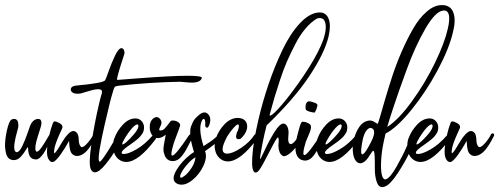

<svg xmlns="http://www.w3.org/2000/svg" viewBox="-26 -726 1994 767"><path d="M46.4 -215.3Q46.4 -214.8 42.7 -201.4Q39.1 -188 36.6 -178.2Q30.3 -150.4 30.8 -136.2Q31.7 -120.1 39.1 -118.2H41Q51.3 -118.2 63 -142.3Q74.7 -166.5 85 -197Q95.2 -227.5 98.6 -232.9Q110.4 -251 126.5 -251Q139.2 -251 139.6 -235.4Q139.6 -227.1 136.2 -216.8Q121.6 -170.9 119.1 -160.6Q115.2 -145 115.2 -133.3Q115.2 -126.5 117.7 -121.6Q119.1 -120.1 121.6 -120.1Q127.9 -120.1 139.2 -136Q150.4 -151.9 160.9 -170.2Q171.4 -188.5 174.3 -190.9Q179.2 -192.9 180.2 -192.9Q184.6 -192.9 184.6 -188Q184.6 -182.6 179.2 -172.9Q177.2 -169.4 169.4 -153.1Q161.6 -136.7 154.8 -124Q147.9 -111.3 137.5 -100.1Q127 -88.9 117.7 -88.9Q115.2 -88.9 114.3 -89.4Q94.2 -90.8 88.9 -112.8Q86.4 -122.6 86.4 -130.9V-134.3Q85.9 -137.7 85 -137.7Q83.5 -137.7 79.6 -130.9Q72.8 -119.6 69.6 -115.5Q66.4 -111.3 59.3 -102.5Q52.2 -93.8 44.7 -90.1Q37.1 -86.4 28.8 -86.4Q24.4 -86.4 19.5 -87.9Q2.9 -92.3 -2.4 -115.2Q-4.9 -125.5 -5.9 -142.1Q-6.3 -168.9 1.5 -204.6Q9.8 -241.7 19.5 -248Q25.4 -251 30.3 -251Q46.4 -251 47.4 -227.5Q47.4 -219.2 46.4 -215.3Z M347.7 -190.4Q352.5 -194.8 357.2 -192.1Q361.8 -189.5 357.9 -181.2Q337.9 -141.6 320.8 -123.3Q303.7 -105 285.2 -103Q273.4 -102.1 265.6 -108.2Q257.8 -114.3 255.1 -123.5Q252.4 -132.8 251.5 -142.3Q250.5 -151.9 250.2 -157.7Q250 -163.6 249 -162.1Q247.1 -158.7 244.1 -153.1Q241.2 -147.5 232.2 -133.1Q223.1 -118.7 215.3 -107.7Q207.5 -96.7 198.5 -87.6Q189.5 -78.6 183.6 -78.6Q173.3 -78.6 166.5 -92.8Q154.8 -116.2 171.9 -189.9Q176.3 -209.5 184.6 -232.4Q188 -241.2 192.6 -241.2Q197.3 -241.2 207.5 -236.3Q226.1 -228 223.1 -215.3Q222.7 -212.9 212.9 -192.4Q197.3 -158.2 191.9 -135.3Q188.5 -119.1 190.9 -113.3Q195.8 -115.7 205.3 -130.4Q214.8 -145 223.9 -160.9Q232.9 -176.8 245.1 -189.7Q257.3 -202.6 267.1 -202.6Q275.4 -202.6 282.2 -193.8Q288.1 -186 288.6 -166.7Q289.1 -147.5 297.9 -139.2Q298.8 -138.2 301.3 -138.2Q309.6 -138.2 325.2 -156.5Q340.8 -174.8 347.7 -190.4Z M353 -37.6Q342.8 -37.6 336.4 -50.8Q327.6 -72.3 338.9 -149.4Q350.1 -226.6 367.7 -302.7Q373.5 -329.6 380.4 -352.1Q380.9 -353 380.9 -354.5Q384.3 -369.6 366.2 -369.6Q357.4 -369.6 344.2 -366.5Q331.1 -363.3 317.4 -358.9Q303.7 -354.5 299.8 -353.5Q292 -351.6 283.7 -351.6Q269.5 -351.6 262.5 -357.4Q255.4 -363.3 256.8 -370.6Q259.3 -382.8 279.8 -384.3Q382.8 -393.6 393.6 -404.8Q396 -407.2 407.5 -440.2Q418.9 -473.1 433.3 -503.4Q447.8 -533.7 459.5 -533.7Q462.9 -533.7 465.8 -530.8Q473.1 -523.4 470.7 -510.3Q469.7 -506.8 467.5 -500.2Q465.3 -493.7 464.4 -490.7Q462.4 -484.4 457.8 -470.2Q453.1 -456.1 449.5 -443.4Q445.8 -430.7 443.4 -420.9Q441.4 -411.1 440.9 -407.2H448.7Q453.6 -407.2 525.9 -413.1Q659.2 -423.3 722.7 -423.3Q735.8 -423.3 746.3 -422.9Q756.8 -422.4 764.9 -421.4Q772.9 -420.4 776.9 -418.7Q780.8 -417 780.3 -414.6Q774.9 -396 740.2 -396Q730 -396 713.6 -397.7Q697.3 -399.4 693.8 -399.4H693.4Q575.7 -397.5 450.2 -383.8Q444.8 -383.3 441.4 -382.3Q438 -381.3 435.8 -380.9Q433.6 -380.4 431.9 -377.4Q430.2 -374.5 429.7 -373.8Q429.2 -373 427.5 -367.4Q425.8 -361.8 425.3 -359.9Q416 -332.5 392.6 -230Q385.7 -200.2 380.6 -175.3Q375.5 -150.4 371.8 -127.9Q368.2 -105.5 368.2 -92.8Q368.2 -80.1 372.6 -80.1Q378.4 -80.1 408 -127.2Q437.5 -174.3 442.4 -187.5Q445.3 -196.3 454.6 -196.3Q459 -196.3 461.7 -193.4Q464.4 -190.4 463.4 -185.1Q460 -170.9 440.9 -136.2Q421.9 -101.6 395.8 -69.6Q369.6 -37.6 353 -37.6Z M475.1 -177.7Q462.4 -157.2 462.4 -150.9Q462.4 -148.9 463.9 -148.9Q470.7 -148.9 494.9 -174.1Q519 -199.2 524.4 -212.4Q526.9 -218.8 526.9 -222.7Q526.9 -229 522 -229Q518.1 -229 510.7 -223.1Q495.1 -209.5 475.1 -177.7ZM584 -185.1Q589.8 -191.4 594.7 -191.4Q601.1 -191.4 601.1 -184.6Q601.1 -178.2 594.7 -168.9Q526.9 -79.1 478.5 -79.1Q466.8 -79.1 457 -84Q434.6 -95.7 428.2 -122.1Q425.8 -131.8 425.8 -140.1Q425.8 -156.2 427.7 -163.6Q429.2 -170.4 431.2 -174.3Q441.9 -203.6 465.1 -228.3Q488.3 -252.9 515.1 -252.9Q527.3 -252.9 536.4 -245.4Q545.4 -237.8 548.3 -226.1Q549.3 -223.1 549.3 -216.8Q549.3 -204.1 544.4 -195.3Q536.1 -181.2 523.4 -170.4Q510.7 -159.7 493.9 -148.2Q477.1 -136.7 467.8 -128.4Q460 -121.1 460 -115.7Q460 -110.8 468.8 -110.8Q486.8 -110.8 519.8 -129.9Q552.7 -148.9 584 -185.1Z M636.2 -188Q619.6 -174.3 605 -174.3Q593.3 -174.3 585 -182.6Q576.7 -190.9 573.7 -203.6Q572.3 -210 572.3 -216.3Q572.3 -226.1 573.2 -230.5Q577.1 -250 593.8 -257.3Q596.7 -258.3 599.1 -258.3Q606.4 -258.3 612.5 -251.7Q618.7 -245.1 619.1 -236.3Q619.1 -230 615.7 -223.6Q609.9 -211.9 609.9 -208Q609.9 -204.6 614.3 -204.6Q618.2 -204.6 623.5 -206.5Q630.4 -209 642.6 -225.1Q654.8 -241.2 655.8 -242.2Q658.2 -244.6 664.6 -244.6Q674.3 -244.6 683.8 -239.3Q693.4 -233.9 693.8 -226.1V-225.6Q690.9 -214.4 680.4 -187.3Q669.9 -160.2 667 -149.9Q665.5 -145 663.6 -137.7L661.6 -129.9Q658.7 -117.2 658.7 -111.3Q658.7 -104.5 662.6 -104.5Q674.8 -104.5 727.5 -183.6Q734.9 -192.9 739.3 -192.9Q744.1 -192.9 744.1 -186Q744.1 -177.7 737.8 -166.5Q735.4 -162.1 728.3 -148.2Q721.2 -134.3 715.8 -125Q710.4 -115.7 702.1 -104.7Q693.8 -93.8 684.3 -88.1Q674.8 -82.5 664.6 -82.5Q657.2 -82.5 653.3 -84Q635.3 -89.4 628.9 -114.7Q627 -121.1 627 -128.9Q626.5 -141.1 636.2 -188Z M804.2 -216.3Q799.8 -215.3 796.6 -217.8Q793.5 -220.2 793.9 -224.6Q795.4 -250.5 787.6 -251Q784.7 -251.5 781.7 -246.1Q764.2 -214.4 787.1 -142.1Q793.5 -146.5 803.5 -153.1Q813.5 -159.7 817.4 -162.4Q821.3 -165 827.4 -169.9Q833.5 -174.8 838.4 -179.4Q843.3 -184.1 848.6 -190.4Q856.9 -199.2 864.3 -194.3Q860.8 -179.7 846.9 -165Q833 -150.4 813.5 -136.7Q793.9 -123 793 -122.1Q802.7 -99.6 787.1 -64.7Q771.5 -29.8 741.7 -6.1Q711.9 17.6 686.5 9.8Q652.3 -2 679.7 -47.9Q700.2 -82 735.4 -109.4Q742.7 -114.7 749 -118.7Q748 -121.6 744.6 -133.3Q741.2 -145 740.2 -149.9Q739.3 -154.8 736.6 -166.3Q733.9 -177.7 734.1 -184.3Q734.4 -190.9 734.1 -201.7Q733.9 -212.4 736.8 -220Q739.7 -227.5 743.7 -236.6Q747.6 -245.6 754.9 -253.7Q762.2 -261.7 772 -269Q792.5 -284.7 806.2 -269Q818.4 -254.9 812 -232.4Q809.6 -223.6 804.2 -216.3ZM754.9 -97.7Q740.2 -89.8 723.4 -70.8Q706.5 -51.8 698 -35.2Q689.5 -18.6 696.8 -16.1Q700.7 -15.1 713.4 -25.1Q726.1 -35.2 739.5 -55.7Q752.9 -76.2 754.9 -97.7Z M880.9 -179.7Q869.1 -157.7 864.7 -141.1Q863.3 -134.8 863.3 -129.4Q863.8 -112.3 881.3 -112.3Q903.3 -112.3 937.7 -135.5Q972.2 -158.7 990.2 -187Q996.1 -193.4 1001 -193.4Q1007.3 -193.4 1007.3 -186Q1007.3 -180.2 1001 -170.9Q933.1 -81.1 884.3 -81.1Q873 -81.1 863.3 -85.9Q840.3 -98.1 834 -124Q831.5 -133.8 831.5 -142.1Q831.5 -156.2 834 -165.5Q835.4 -172.4 837.4 -176.3Q848.1 -205.6 870.8 -229.5Q893.6 -253.4 920.9 -254.9H921.9Q953.6 -254.9 960.4 -230.5Q961.4 -225.6 961.4 -222.7Q961.4 -214.8 960.4 -210.9Q955.6 -189.5 934.1 -170.9Q929.2 -169.9 926.8 -169.9Q917 -169.9 917 -180.2Q917 -186.5 920.4 -196.8Q928.2 -210 928.2 -223.1Q928.2 -229 924.3 -229Q921.4 -229 917 -225.1Q900.4 -210.4 880.9 -179.7Z M1172.4 -193.8Q1176.8 -198.2 1180.7 -194.6Q1184.6 -190.9 1182.6 -184.1Q1169.4 -150.4 1146 -126.2Q1122.6 -102.1 1108.4 -102.1Q1106 -102.1 1105 -102.5Q1093.3 -107.9 1089.1 -123.8Q1085 -139.6 1086.7 -153.1Q1088.4 -166.5 1086.4 -174.8Q1085.9 -176.8 1084.5 -176.8Q1080.1 -176.8 1064.2 -146.2Q1048.3 -115.7 1030 -81.1Q1011.7 -46.4 1003.4 -40Q998.5 -36.6 994.6 -36.6Q978 -38.6 981.7 -98.1Q985.4 -157.7 1005.9 -246.1Q1022.9 -319.3 1047.1 -390.4Q1071.3 -461.4 1102.3 -526.4Q1133.3 -591.3 1171.6 -632.6Q1210 -673.8 1248 -676.3H1251.5Q1276.9 -676.3 1286.9 -650.6Q1296.9 -625 1286.6 -580.6Q1271 -514.2 1210.2 -422.6Q1149.4 -331.1 1039.1 -225.1Q1033.7 -205.1 1031.2 -193.4Q1023.4 -159.2 1017.6 -126Q1011.7 -92.8 1012.7 -89.8Q1015.6 -91.3 1032.2 -127.4Q1048.8 -163.6 1070.1 -198Q1091.3 -232.4 1106.4 -232.4Q1114.3 -232.4 1120.6 -222.7Q1128.9 -209.5 1126 -183.3Q1123 -157.2 1131.3 -151.9Q1132.8 -150.4 1135.7 -150.4Q1143.1 -150.4 1154.5 -164.6Q1166 -178.7 1172.4 -193.8ZM1050.8 -266.1Q1051.3 -264.2 1052.7 -264.2Q1063 -264.2 1101.6 -309.3Q1140.1 -354.5 1186.3 -422.6Q1232.4 -490.7 1256.3 -544.4Q1267.1 -568.4 1271.5 -588.4Q1278.3 -616.2 1273.4 -635Q1268.6 -653.8 1252 -653.8Q1246.1 -653.8 1240.2 -651.9Q1216.8 -638.2 1194.6 -612.1Q1172.4 -585.9 1153.8 -550Q1135.3 -514.2 1120.8 -481.4Q1106.4 -448.7 1092.3 -405.5Q1078.1 -362.3 1071 -338.4Q1064 -314.5 1054.7 -280.3Q1052.2 -270.5 1050.8 -266.1Z M1175.8 -88.4Q1161.6 -95.7 1156.7 -114.3Q1154.3 -123 1154.3 -131.8Q1153.8 -150.4 1160.2 -178.7Q1161.6 -185.5 1164.6 -196.3Q1167.5 -207 1168 -208.5Q1175.3 -237.3 1181.2 -239.7H1184.6Q1193.4 -239.7 1203.6 -234.9Q1213.9 -230 1215.8 -223.6Q1217.3 -217.3 1215.3 -209.5Q1212.9 -199.7 1204.8 -181.4Q1196.8 -163.1 1195.3 -158.7Q1191.9 -147.5 1189 -135.3Q1186 -123.5 1186 -113.8Q1186 -106.4 1189.9 -106.4Q1194.8 -106.4 1205.1 -117.9Q1215.3 -129.4 1224.6 -142.8Q1233.9 -156.2 1243.7 -170.4Q1253.4 -184.6 1254.4 -186Q1261.7 -195.3 1266.1 -195.3Q1271 -195.3 1271 -188.5Q1271 -180.2 1264.6 -168.9Q1261.2 -163.6 1254.4 -149.7Q1247.6 -135.7 1241.9 -126.5Q1236.3 -117.2 1228.5 -106.4Q1220.7 -95.7 1211.4 -90.1Q1202.1 -84.5 1192.4 -84.5Q1187 -84.5 1179.7 -86.9ZM1242.2 -305.7Q1242.2 -303.2 1237.8 -289.1L1231.4 -276.4H1230Q1222.7 -276.4 1209.7 -280.3Q1196.8 -284.2 1195.3 -290Q1193.4 -297.4 1195.3 -307.1Q1198.7 -321.3 1209.5 -321.3Q1210.4 -321.3 1216.3 -320.3Q1217.8 -319.8 1230 -315.9Q1242.2 -312 1242.2 -305.7Z M1287.1 -177.7Q1274.4 -157.2 1274.4 -150.9Q1274.4 -148.9 1275.9 -148.9Q1282.7 -148.9 1306.9 -174.1Q1331.1 -199.2 1336.4 -212.4Q1338.9 -218.8 1338.9 -222.7Q1338.9 -229 1334 -229Q1330.1 -229 1322.8 -223.1Q1307.1 -209.5 1287.1 -177.7ZM1396 -185.1Q1401.9 -191.4 1406.7 -191.4Q1413.1 -191.4 1413.1 -184.6Q1413.1 -178.2 1406.7 -168.9Q1338.9 -79.1 1290.5 -79.1Q1278.8 -79.1 1269 -84Q1246.6 -95.7 1240.2 -122.1Q1237.8 -131.8 1237.8 -140.1Q1237.8 -156.2 1239.7 -163.6Q1241.2 -170.4 1243.2 -174.3Q1253.9 -203.6 1277.1 -228.3Q1300.3 -252.9 1327.1 -252.9Q1339.4 -252.9 1348.4 -245.4Q1357.4 -237.8 1360.4 -226.1Q1361.3 -223.1 1361.3 -216.8Q1361.3 -204.1 1356.4 -195.3Q1348.1 -181.2 1335.4 -170.4Q1322.8 -159.7 1305.9 -148.2Q1289.1 -136.7 1279.8 -128.4Q1272 -121.1 1272 -115.7Q1272 -110.8 1280.8 -110.8Q1298.8 -110.8 1331.8 -129.9Q1364.7 -148.9 1396 -185.1Z M1453.1 -215.3Q1432.6 -210.4 1422.9 -167.5Q1419.9 -154.3 1417.5 -134.3Q1414.6 -109.4 1421.4 -109.4Q1428.7 -109.4 1443.4 -135Q1458 -160.6 1462.4 -171.9L1467.3 -186.5Q1473.1 -212.9 1453.1 -215.3ZM1744.6 -705.6Q1776.4 -703.1 1785.9 -673.3Q1795.4 -643.6 1783.7 -598.6Q1768.6 -532.2 1722.2 -445.6Q1675.8 -358.9 1617.7 -287.4Q1559.6 -215.8 1514.2 -192.4Q1513.2 -189 1507.8 -164.1Q1498.5 -121.6 1496.6 -85.2Q1494.6 -48.8 1499 -29.1Q1503.4 -9.3 1513.2 -9.3Q1514.6 -9.3 1516.6 -10.3Q1533.2 -16.1 1558.8 -61.5Q1584.5 -106.9 1599.1 -141.4Q1613.8 -175.8 1616.7 -184.6Q1619.6 -193.4 1628.9 -193.4Q1633.3 -193.4 1635.7 -190.4Q1638.2 -187.5 1637.2 -182.1Q1633.8 -167.5 1613.8 -124.5Q1593.8 -81.5 1563.7 -35.4Q1533.7 10.7 1512.2 19Q1505.9 21.5 1501 21.5Q1485.4 21.5 1478.3 -1.2Q1471.2 -23.9 1471.4 -51Q1471.7 -78.1 1470.7 -100.8Q1469.7 -123.5 1465.3 -123.5Q1461.9 -123.5 1455.1 -111.8Q1432.6 -73.7 1413.1 -73.7Q1402.3 -73.7 1394 -85.4Q1385.3 -98.1 1383.5 -121.3Q1381.8 -144.5 1387.7 -168.5Q1394.5 -197.3 1408.7 -218.3Q1422.9 -239.3 1442.4 -243.2Q1447.3 -244.6 1452.1 -244.6Q1460.9 -244.6 1471.4 -237.8Q1481.9 -231 1482.4 -231Q1483.9 -231 1491.5 -257.1Q1499 -283.2 1511.2 -325.2Q1523.4 -367.2 1539.8 -417.7Q1556.2 -468.3 1578.1 -518.8Q1600.1 -569.3 1624.3 -611.3Q1648.4 -653.3 1678.5 -679.4Q1708.5 -705.6 1738.8 -705.6ZM1521 -218.8Q1566.9 -248.5 1619.9 -321.8Q1672.9 -395 1711.4 -474.6Q1750 -554.2 1763.2 -612.3Q1779.3 -684.1 1747.1 -684.1Q1746.1 -684.1 1745.1 -683.8Q1744.1 -683.6 1743.2 -683.6Q1712.9 -679.7 1673.1 -611.1Q1633.3 -542.5 1599.9 -451.4Q1566.4 -360.4 1546.4 -299.8Q1526.4 -239.3 1521 -218.8Z M1650.4 -177.7Q1637.7 -157.2 1637.7 -150.9Q1637.7 -148.9 1639.2 -148.9Q1646 -148.9 1670.2 -174.1Q1694.3 -199.2 1699.7 -212.4Q1702.1 -218.8 1702.1 -222.7Q1702.1 -229 1697.3 -229Q1693.4 -229 1686 -223.1Q1670.4 -209.5 1650.4 -177.7ZM1759.3 -185.1Q1765.1 -191.4 1770 -191.4Q1776.4 -191.4 1776.4 -184.6Q1776.4 -178.2 1770 -168.9Q1702.1 -79.1 1653.8 -79.1Q1642.1 -79.1 1632.3 -84Q1609.9 -95.7 1603.5 -122.1Q1601.1 -131.8 1601.1 -140.1Q1601.1 -156.2 1603 -163.6Q1604.5 -170.4 1606.4 -174.3Q1617.2 -203.6 1640.4 -228.3Q1663.6 -252.9 1690.4 -252.9Q1702.6 -252.9 1711.7 -245.4Q1720.7 -237.8 1723.6 -226.1Q1724.6 -223.1 1724.6 -216.8Q1724.6 -204.1 1719.7 -195.3Q1711.4 -181.2 1698.7 -170.4Q1686 -159.7 1669.2 -148.2Q1652.3 -136.7 1643.1 -128.4Q1635.3 -121.1 1635.3 -115.7Q1635.3 -110.8 1644 -110.8Q1662.1 -110.8 1695.1 -129.9Q1728 -148.9 1759.3 -185.1Z M1936 -190.4Q1940.9 -194.8 1945.6 -192.1Q1950.2 -189.5 1946.3 -181.2Q1926.3 -141.6 1909.2 -123.3Q1892.1 -105 1873.5 -103Q1861.8 -102.1 1854 -108.2Q1846.2 -114.3 1843.5 -123.5Q1840.8 -132.8 1839.8 -142.3Q1838.9 -151.9 1838.6 -157.7Q1838.4 -163.6 1837.4 -162.1Q1835.4 -158.7 1832.5 -153.1Q1829.6 -147.5 1820.6 -133.1Q1811.5 -118.7 1803.7 -107.7Q1795.9 -96.7 1786.9 -87.6Q1777.8 -78.6 1772 -78.6Q1761.7 -78.6 1754.9 -92.8Q1743.2 -116.2 1760.3 -189.9Q1764.6 -209.5 1772.9 -232.4Q1776.4 -241.2 1781 -241.2Q1785.6 -241.2 1795.9 -236.3Q1814.5 -228 1811.5 -215.3Q1811 -212.9 1801.3 -192.4Q1785.6 -158.2 1780.3 -135.3Q1776.9 -119.1 1779.3 -113.3Q1784.2 -115.7 1793.7 -130.4Q1803.2 -145 1812.3 -160.9Q1821.3 -176.8 1833.5 -189.7Q1845.7 -202.6 1855.5 -202.6Q1863.8 -202.6 1870.6 -193.8Q1876.5 -186 1877 -166.7Q1877.4 -147.5 1886.2 -139.2Q1887.2 -138.2 1889.6 -138.2Q1897.9 -138.2 1913.6 -156.5Q1929.2 -174.8 1936 -190.4Z"/></svg>

Font: Sintesa 4
Style: 4
Weight: 400
Version: Version 001.000